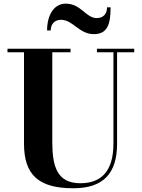

<svg xmlns="http://www.w3.org/2000/svg" viewBox="-20 -1017 780 1052"><path d="M314 -908.5C380.5 -908.5 412.5 -830 494 -830C568 -830 586 -882.5 586 -977H566.5C566.5 -940 545.5 -918 510 -918C450 -918 424.5 -997 340 -997C276 -997 238 -935 238 -850H258C258 -887 281 -908.5 314 -908.5ZM21 -750V-730.5H111.5V-230C111.5 -57 193.5 14.5 381.5 14.5C544.5 14.5 621.5 -65 621.5 -230V-730.5H715.5V-750H511V-730.5H601.5V-230C601.5 -72.5 529 -13 420 -13C291 -13 266.5 -108 266.5 -240V-730.5H366.5V-750Z"/></svg>

Font: Bodoni* 11pt
Style: Bold
Weight: 700
Version: Version 2.3